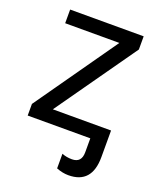

<svg xmlns="http://www.w3.org/2000/svg" viewBox="-137 -620 744 902"><g transform="rotate(20 235.0 -169.0)"><path d="M431.2 64.9Q431.2 198.2 314 198.2Q284.7 198.2 253.9 186V112.8Q276.4 122.1 304.2 122.1Q352.1 122.1 352.1 69.8V0H39.1V-58.1L327.1 -467.8H56.2V-536.1H423.8V-470.2L140.1 -67.9H431.2Z"/></g></svg>

Font: NotoSans
Style: Regular
Weight: 400
Designer: Monotype Design team
Foundry: Monotype Imaging Inc.
Version: Version 1.04